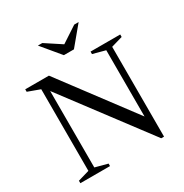

<svg xmlns="http://www.w3.org/2000/svg" viewBox="-200 -1042 1159 1208"><g transform="rotate(-30 380.0 -437.5)"><path d="M124 -42V-635L36.5 -667V-685H208.5L625.5 -129L601 -64V-643L511 -667V-685H726.5V-667L644 -643V9.5H623.5L151 -618.5L167 -636.5V-42L257 -18V0H41.5V-18ZM401.5 -800.5H380.5L507 -883.5H539L427.5 -749.5H354.5L243 -883.5H275Z"/></g></svg>

Font: Newsreader 36pt
Style: Regular
Weight: 400
Designer: Hugues Gentile
Foundry: Production Type
Version: Version 1.003